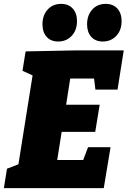

<svg xmlns="http://www.w3.org/2000/svg" viewBox="-32 -970 658 990"><path d="M460 -508 453 -565H330L309 -430H482L459 -290H286L263 -145H397L422 -211H538L503 0H-12L4 -100L63 -123L136 -581L84 -605L100 -705L350 -710H606L574 -508ZM187 -845Q187 -891 213.5 -920.5Q240 -950 283 -950Q321 -950 343 -926Q365 -902 365 -861Q365 -814 337.5 -785Q310 -756 268 -756Q230 -756 208.5 -780Q187 -804 187 -845ZM417 -845Q417 -891 443.5 -920.5Q470 -950 513 -950Q551 -950 573 -926Q595 -902 595 -861Q595 -814 567.5 -785Q540 -756 498 -756Q460 -756 438.5 -780Q417 -804 417 -845Z"/></svg>

Font: Bitter Pro Black
Style: Italic
Weight: 900
Italic angle: -9°
Designer: Sol Matas, and Bitter project Authors
Foundry: Sol Matas
Version: Version 1.010